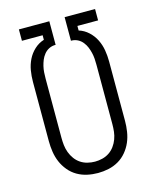

<svg xmlns="http://www.w3.org/2000/svg" viewBox="-112 -812 724 896"><g transform="rotate(-15 250.0 -363.5)"><path d="M250 8Q224 8 198.5 2.5Q173 -3 150.5 -16Q128 -29 111 -49.5Q94 -70 84 -93.5Q74 -117 70 -143Q66 -169 66 -195V-481Q66 -509 70.5 -536Q75 -563 87 -587.5Q99 -612 119.5 -631Q140 -650 166 -658V-680H66V-735H213V-621H207Q192 -620 179 -613Q166 -606 156.5 -594Q147 -582 141.5 -568.5Q136 -555 132.5 -540.5Q129 -526 128 -511Q127 -496 127 -481V-195Q127 -177 129 -159Q131 -141 137.5 -123.5Q144 -106 155 -91Q166 -76 181 -66Q196 -56 214 -51.5Q232 -47 250 -47Q268 -47 286 -51.5Q304 -56 319 -66Q334 -76 345 -91Q356 -106 362.5 -123.5Q369 -141 371 -159Q373 -177 373 -195V-481Q373 -496 372 -511Q371 -526 367.5 -540.5Q364 -555 358.5 -568.5Q353 -582 343.5 -594Q334 -606 321 -613Q308 -620 293 -621H287V-735H434V-680H334V-658Q360 -650 380.5 -631Q401 -612 413 -587.5Q425 -563 429.5 -536Q434 -509 434 -481V-195Q434 -169 430 -143Q426 -117 416 -93.5Q406 -70 389 -49.5Q372 -29 349.5 -16Q327 -3 301.5 2.5Q276 8 250 8Z"/></g></svg>

Font: Iosevka Fixed Light
Style: Regular
Weight: 300
Monospace: yes
Designer: Belleve Invis
Foundry: Belleve Invis
Version: Version 32.3.0